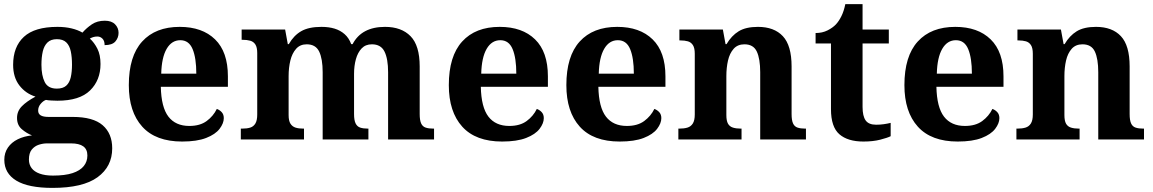

<svg xmlns="http://www.w3.org/2000/svg" viewBox="-20 -680 5623 936"><path d="M236 236Q118 236 59.5 200.5Q1 165 1 99Q1 65 18.5 39.5Q36 14 66.5 -1Q97 -16 136 -20Q110 -30 86.5 -50Q63 -70 63 -105Q63 -138 86.5 -162Q110 -186 153 -209Q105 -224 74.5 -263.5Q44 -303 44 -364Q44 -452 96.5 -500.5Q149 -549 260 -549Q298 -549 329 -541.5Q360 -534 382 -521Q402 -544 428 -561.5Q454 -579 491 -579Q524 -579 541 -561.5Q558 -544 558 -520Q558 -496 542.5 -478Q527 -460 490 -460Q490 -481 479.5 -491.5Q469 -502 455 -502Q443 -502 434 -499Q425 -496 418 -492Q440 -472 455 -442Q470 -412 470 -368Q470 -289 419 -239Q368 -189 260 -189Q249 -189 230.5 -190Q212 -191 204 -193Q190 -188 178 -173.5Q166 -159 166 -141Q166 -125 178.5 -117.5Q191 -110 217 -110H334Q434 -110 480.5 -69.5Q527 -29 527 43Q527 132 455.5 184Q384 236 236 236ZM238 176Q297 176 333.5 164Q370 152 388 130Q406 108 406 78Q406 48 386 33.5Q366 19 326 19H209Q190 19 169.5 25.5Q149 32 135 49Q121 66 121 98Q121 122 134 139.5Q147 157 173.5 166.5Q200 176 238 176ZM257 -248Q287 -248 303 -262.5Q319 -277 325 -303.5Q331 -330 331 -365Q331 -402 325 -430Q319 -458 303 -473.5Q287 -489 257 -489Q228 -489 211.5 -473Q195 -457 188.5 -429Q182 -401 182 -364Q182 -312 198 -280Q214 -248 257 -248Z M868 10Q739 10 673.5 -62.5Q608 -135 608 -265Q608 -406 673 -477.5Q738 -549 856 -549Q966 -549 1028.5 -488Q1091 -427 1091 -308V-257H764Q766 -157 801 -111.5Q836 -66 903 -66Q955 -66 987.5 -90Q1020 -114 1037 -149Q1051 -144 1061 -133Q1071 -122 1071 -104Q1071 -79 1050.5 -52Q1030 -25 985 -7.5Q940 10 868 10ZM937 -321Q937 -397 919 -440.5Q901 -484 859 -484Q817 -484 792.5 -442Q768 -400 766 -321Z M1154 0V-53H1161Q1184 -53 1200 -58Q1216 -63 1225 -78Q1234 -93 1234 -122V-421Q1234 -449 1225 -463Q1216 -477 1200 -481.5Q1184 -486 1162 -486H1158V-536H1370L1383 -465H1388Q1412 -507 1448.5 -528Q1485 -549 1547 -549Q1583 -549 1611 -540.5Q1639 -532 1660 -513.5Q1681 -495 1692 -465H1699Q1721 -507 1760.5 -528Q1800 -549 1857 -549Q1937 -549 1981.5 -503.5Q2026 -458 2026 -356V-124Q2026 -94 2033 -78.5Q2040 -63 2055 -58Q2070 -53 2092 -53H2096V0H1872V-328Q1872 -393 1854.5 -428.5Q1837 -464 1793 -464Q1762 -464 1743 -444Q1724 -424 1715 -391.5Q1706 -359 1706 -320V-124Q1706 -94 1713.5 -78.5Q1721 -63 1736 -58Q1751 -53 1773 -53H1776V0H1553V-328Q1553 -393 1536 -428.5Q1519 -464 1475 -464Q1443 -464 1423.5 -442Q1404 -420 1395.5 -385Q1387 -350 1387 -309V-119Q1387 -91 1396 -77Q1405 -63 1420.5 -58Q1436 -53 1458 -53H1462V0Z M2428 10Q2299 10 2233.5 -62.5Q2168 -135 2168 -265Q2168 -406 2233 -477.5Q2298 -549 2416 -549Q2526 -549 2588.5 -488Q2651 -427 2651 -308V-257H2324Q2326 -157 2361 -111.5Q2396 -66 2463 -66Q2515 -66 2547.5 -90Q2580 -114 2597 -149Q2611 -144 2621 -133Q2631 -122 2631 -104Q2631 -79 2610.5 -52Q2590 -25 2545 -7.5Q2500 10 2428 10ZM2497 -321Q2497 -397 2479 -440.5Q2461 -484 2419 -484Q2377 -484 2352.5 -442Q2328 -400 2326 -321Z M3001 10Q2872 10 2806.5 -62.5Q2741 -135 2741 -265Q2741 -406 2806 -477.5Q2871 -549 2989 -549Q3099 -549 3161.5 -488Q3224 -427 3224 -308V-257H2897Q2899 -157 2934 -111.5Q2969 -66 3036 -66Q3088 -66 3120.5 -90Q3153 -114 3170 -149Q3184 -144 3194 -133Q3204 -122 3204 -104Q3204 -79 3183.5 -52Q3163 -25 3118 -7.5Q3073 10 3001 10ZM3070 -321Q3070 -397 3052 -440.5Q3034 -484 2992 -484Q2950 -484 2925.5 -442Q2901 -400 2899 -321Z M3287 0V-53H3292Q3315 -53 3331.5 -58Q3348 -63 3357.5 -78Q3367 -93 3367 -122V-418Q3367 -446 3358 -460Q3349 -474 3333.5 -478.5Q3318 -483 3296 -483H3292V-536H3504L3517 -465H3522Q3546 -506 3581 -527.5Q3616 -549 3675 -549Q3754 -549 3796.5 -503.5Q3839 -458 3839 -356V-124Q3839 -94 3846 -78.5Q3853 -63 3868 -58Q3883 -53 3905 -53H3909V0H3686V-328Q3686 -393 3669.5 -428.5Q3653 -464 3609 -464Q3576 -464 3556.5 -442Q3537 -420 3529 -385Q3521 -350 3521 -309V-119Q3521 -91 3529 -77Q3537 -63 3553 -58Q3569 -53 3591 -53H3595V0Z M4189 10Q4113 10 4072 -25.5Q4031 -61 4031 -148V-468H3956V-519Q3989 -519 4014.5 -532Q4040 -545 4055 -561Q4070 -577 4082 -601.5Q4094 -626 4101 -660H4185V-536H4313V-468H4185V-159Q4185 -114 4200 -93Q4215 -72 4251 -72Q4270 -72 4288 -74.5Q4306 -77 4322 -81V-16Q4306 -8 4271 1Q4236 10 4189 10Z M4649 10Q4520 10 4454.5 -62.5Q4389 -135 4389 -265Q4389 -406 4454 -477.5Q4519 -549 4637 -549Q4747 -549 4809.5 -488Q4872 -427 4872 -308V-257H4545Q4547 -157 4582 -111.5Q4617 -66 4684 -66Q4736 -66 4768.5 -90Q4801 -114 4818 -149Q4832 -144 4842 -133Q4852 -122 4852 -104Q4852 -79 4831.5 -52Q4811 -25 4766 -7.5Q4721 10 4649 10ZM4718 -321Q4718 -397 4700 -440.5Q4682 -484 4640 -484Q4598 -484 4573.5 -442Q4549 -400 4547 -321Z M4935 0V-53H4940Q4963 -53 4979.5 -58Q4996 -63 5005.5 -78Q5015 -93 5015 -122V-418Q5015 -446 5006 -460Q4997 -474 4981.5 -478.5Q4966 -483 4944 -483H4940V-536H5152L5165 -465H5170Q5194 -506 5229 -527.5Q5264 -549 5323 -549Q5402 -549 5444.5 -503.5Q5487 -458 5487 -356V-124Q5487 -94 5494 -78.5Q5501 -63 5516 -58Q5531 -53 5553 -53H5557V0H5334V-328Q5334 -393 5317.5 -428.5Q5301 -464 5257 -464Q5224 -464 5204.5 -442Q5185 -420 5177 -385Q5169 -350 5169 -309V-119Q5169 -91 5177 -77Q5185 -63 5201 -58Q5217 -53 5239 -53H5243V0Z"/></svg>

Font: Noto Rashi Hebrew
Style: Bold
Weight: 700
Version: Version 1.006